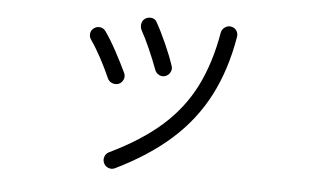

<svg xmlns="http://www.w3.org/2000/svg" viewBox="-42 -560 1085 650"><g transform="rotate(5 500.0 -235.5)"><path d="M369 22Q359 27 347.5 23Q336 19 331 8Q326 -3 330 -14Q334 -25 344 -30Q450 -81 519 -142Q588 -203 628 -282.5Q668 -362 686 -467Q688 -478 698 -485Q708 -492 719 -490Q731 -488 737.5 -478.5Q744 -469 742 -457Q723 -344 677.5 -256Q632 -168 556 -100Q480 -32 369 22ZM512 -304Q501 -300 490.5 -305.5Q480 -311 476 -322Q463 -357 447.5 -392Q432 -427 418 -452Q413 -463 415.5 -474.5Q418 -486 428 -492Q439 -498 450.5 -495.5Q462 -493 467 -482Q483 -454 501.5 -412.5Q520 -371 530 -340Q534 -329 528.5 -318.5Q523 -308 512 -304ZM357 -264Q347 -260 335.5 -264Q324 -268 319 -279Q304 -313 286 -346.5Q268 -380 251 -404Q244 -414 245.5 -425.5Q247 -437 257 -444Q267 -451 278.5 -449Q290 -447 297 -437Q316 -410 336.5 -372Q357 -334 372 -302Q377 -291 372.5 -280Q368 -269 357 -264Z"/></g></svg>

Font: Zen Maru Gothic
Style: Regular
Weight: 400
Designer: Yoshimichi Ohira
Foundry: Positype
Version: Version 1.002